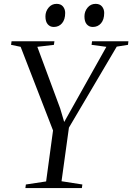

<svg xmlns="http://www.w3.org/2000/svg" viewBox="-20 -952 670 972"><path d="M108.5 0 111 -18 213.5 -33.5 248.5 -291.5 84.5 -715 36 -725 38.5 -743H255.5L253 -725L169 -715L284.5 -403.5L305 -334.5L345.5 -406.5L518.5 -715L443.5 -725L446 -743H630L628 -725L571 -716L329 -306L291.5 -34.5L397 -18L394.5 0ZM252 -815.5Q233.5 -815.5 221.8 -829Q210 -842.5 210 -869Q210 -894 225.8 -913.2Q241.5 -932.5 266.5 -932.5Q288 -932.5 299 -919Q310 -905.5 310 -886.5Q310 -853 294 -834.2Q278 -815.5 252 -815.5ZM449.5 -815.5Q431 -815.5 419.2 -829Q407.5 -842.5 407.5 -869Q407.5 -894 423.2 -913.2Q439 -932.5 464 -932.5Q485.5 -932.5 496.5 -919Q507.5 -905.5 507.5 -886.5Q507.5 -853 491.5 -834.2Q475.5 -815.5 449.5 -815.5Z"/></svg>

Font: Merriweather 144pt Light
Style: Italic
Weight: 300
Italic angle: -7.8°
Version: Version 2.101